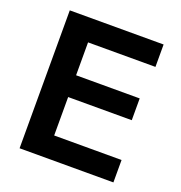

<svg xmlns="http://www.w3.org/2000/svg" viewBox="-131 -842 899 955"><g transform="rotate(20 318.0 -365.0)"><path d="M76.7 0V-730H573.3V-611.4H216.6V-437.3H553.3V-322H216.6V-118.6H573.3V0Z"/></g></svg>

Font: M PLUS 2 Thin
Style: Regular
Weight: 100
Designer: Coji Morishita
Foundry: UNDERFOREST DESIGN
Version: Version 1.001